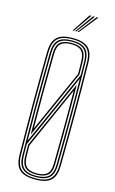

<svg xmlns="http://www.w3.org/2000/svg" viewBox="-142 -1004 634 1062"><g transform="rotate(15 175.0 -472.5)"><path d="M175.2 5Q133.5 5 107.8 -6.1Q82 -17.2 69.9 -41.5Q57.8 -65.8 57.2 -105Q56.2 -191.2 55.6 -263.6Q55 -336 55 -403.2Q55 -470.5 55.6 -541Q56.2 -611.5 57.2 -694Q57.8 -733.8 69.9 -758.1Q82 -782.5 107.8 -793.8Q133.5 -805 175.2 -805Q217 -805 242.9 -793.8Q268.8 -782.5 280.8 -758.1Q292.8 -733.8 293.2 -694Q294.5 -611.5 295 -541Q295.5 -470.5 295.5 -403.2Q295.5 -336 295 -263.6Q294.5 -191.2 293.2 -105Q292.8 -65.8 280.8 -41.5Q268.8 -17.2 242.9 -6.1Q217 5 175.2 5ZM175.2 -30Q214 -30 233.4 -46.6Q252.8 -63.2 253.2 -106Q254.2 -180.8 254.9 -251.9Q255.5 -323 255.5 -391.2Q255.5 -459.5 255 -525L96.5 -169Q96.5 -160.5 96.6 -150.9Q96.8 -141.2 96.9 -132.1Q97 -123 97.1 -116Q97.2 -109 97.2 -106Q98 -65.2 116.1 -47.6Q134.2 -30 175.2 -30ZM175.2 -23Q130 -23 110 -42.1Q90 -61.2 89.2 -105Q89.2 -115.8 89.1 -124.5Q89 -133.2 88.9 -144Q88.8 -154.8 88.5 -171L262.8 -561.2Q263.2 -497 263.4 -425.5Q263.5 -354 263 -274.1Q262.5 -194.2 261.2 -105Q260.8 -58.5 239.1 -40.8Q217.5 -23 175.2 -23ZM175.2 -16Q223 -16 245.8 -35.9Q268.5 -55.8 269.2 -105Q270.5 -203 271.1 -282.8Q271.8 -362.5 271.6 -438.1Q271.5 -513.8 270.5 -598.5L80.5 -172Q80.5 -163.2 80.6 -154.4Q80.8 -145.5 80.9 -137Q81 -128.5 81.1 -120.4Q81.2 -112.2 81.2 -105Q82 -57.5 103.8 -36.8Q125.5 -16 175.2 -16ZM175.2 -2Q214 -2 238.1 -12.5Q262.2 -23 273.5 -45.6Q284.8 -68.2 285.2 -105Q286.5 -191.2 287 -263.6Q287.5 -336 287.5 -403.2Q287.5 -470.5 287 -541Q286.5 -611.5 285.2 -694Q284.8 -731.2 273.5 -754.1Q262.2 -777 238.2 -787.5Q214.2 -798 175.2 -798Q136.5 -798 112.4 -787.5Q88.2 -777 77 -754.1Q65.8 -731.2 65.2 -694Q64.2 -611.5 63.6 -541Q63 -470.5 63 -403.2Q63 -336 63.6 -263.6Q64.2 -191.2 65.2 -105Q66 -50 91.6 -26Q117.2 -2 175.2 -2ZM175.2 -9Q121.5 -9 97.8 -31.4Q74 -53.8 73.2 -105Q72.2 -191.2 71.6 -263.6Q71 -336 71 -403.2Q71 -470.5 71.6 -541Q72.2 -611.5 73.2 -694Q74 -746 97.8 -768.5Q121.5 -791 175.2 -791Q229 -791 252.8 -768.5Q276.5 -746 277.2 -694Q278.5 -611.5 279 -541Q279.5 -470.5 279.5 -403.2Q279.5 -336 279 -263.6Q278.5 -191.2 277.2 -105Q276.5 -53.8 252.8 -31.4Q229 -9 175.2 -9ZM80.2 -191.8 270.2 -617.5Q270.2 -629.8 270 -647.5Q269.8 -665.2 269.5 -679.2Q269.2 -693.2 269.2 -694Q268.5 -742.2 246.6 -763.1Q224.8 -784 175.2 -784Q125.8 -784 103.9 -763.1Q82 -742.2 81.2 -694Q80 -599.5 79.4 -520.9Q78.8 -442.2 79 -364Q79.2 -285.8 80.2 -191.8ZM87.8 -228.5Q87.2 -303.2 87.1 -376.4Q87 -449.5 87.5 -527.4Q88 -605.2 89.2 -694Q89.8 -739.5 110.6 -758.2Q131.5 -777 175.2 -777Q220.5 -777 240.5 -757.8Q260.5 -738.5 261.2 -694Q261.8 -675.8 261.9 -656.6Q262 -637.5 262.2 -619.5ZM95.5 -265.2 254.2 -620.5Q254 -638 253.9 -656.4Q253.8 -674.8 253.2 -693Q252.5 -734.2 234.4 -752.1Q216.2 -770 175.2 -770Q136.8 -770 117.2 -753.1Q97.8 -736.2 97.2 -693Q95.8 -579.2 95.2 -476.9Q94.8 -374.5 95.5 -265.2ZM162.8 -845 232.2 -950H242.2L169.8 -845ZM190.8 -845 272.2 -950H282.2L197.8 -845ZM176.8 -845 252.2 -950H262.2L183.8 -845Z"/></g></svg>

Font: Big Shoulders Inline Text Thin Thin
Style: Regular
Weight: 250
Version: Version 2.002